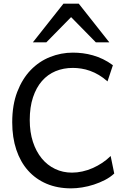

<svg xmlns="http://www.w3.org/2000/svg" viewBox="-20 -1011 702 1043"><path d="M600.6 -68.4Q579.1 -48.3 550.3 -33.4Q521.5 -18.6 490 -8.3Q458.5 2 426.3 7.1Q394 12.2 366.2 12.2Q292 12.2 232.9 -12.9Q173.8 -38.1 132.3 -84.7Q90.8 -131.3 68.6 -197.8Q46.4 -264.2 46.4 -346.7Q46.4 -440.9 73.7 -512Q101.1 -583 146.7 -630.4Q192.4 -677.7 252 -701.4Q311.5 -725.1 376 -725.1Q402.3 -725.1 429.7 -721.7Q457 -718.3 484.6 -710.4Q512.2 -702.6 539.6 -689.5Q566.9 -676.3 593.3 -656.7L564 -568.8Q541 -589.4 517.1 -603.5Q493.2 -617.7 469.2 -626.2Q445.3 -634.8 421.6 -638.4Q397.9 -642.1 376 -642.1Q324.7 -642.1 281.7 -624.3Q238.8 -606.4 207.8 -570.8Q176.8 -535.2 159.2 -482.2Q141.6 -429.2 141.6 -358.9Q141.6 -293 158.9 -240.2Q176.3 -187.5 206.8 -150.4Q237.3 -113.3 279.3 -93.3Q321.3 -73.2 371.1 -73.2Q398.9 -73.2 427.5 -79.6Q456.1 -85.9 483.4 -97.9Q510.7 -109.9 535.6 -126.5Q560.5 -143.1 581.1 -163.6ZM158.7 -781.2 324.7 -991.2H407.7L573.7 -781.2H500.5L366.2 -918L231.9 -781.2Z"/></svg>

Font: Andika
Style: Regular
Weight: 400
Designer: Victor Gaultney, Annie Olsen, Julie Remington, Don Collingsworth, Eric Hays
Foundry: SIL International
Version: Version 1.001